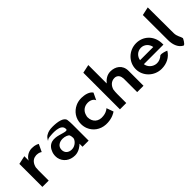

<svg xmlns="http://www.w3.org/2000/svg" viewBox="134 -1711 2685 2685"><g transform="rotate(-45 1476.5 -369.0)"><path d="M437 -461C423 -467 395 -488 324 -488C249 -488 189 -438 172 -394V-482L47 -455V0H172V-201C172 -220 173 -239 175 -257C186 -310 221 -368 288 -373C292 -374 297 -375 302 -375C354 -375 376 -357 385 -351Z M619 -467C593 -457 572 -425 557 -398C573 -412 587 -420 614 -423C649 -427 866 -453 853 -332C849 -294 738 -351 664 -357C638 -359 618 -359 596 -353C538 -337 508 -293 490 -243C479 -211 476 -176 482 -139C501 -48 579 13 683 13C759 13 822 -39 841 -60V0H962V-320C962 -353 960 -383 956 -413C945 -477 837 -495 741 -495C684 -495 647 -484 619 -467ZM710 -78C646 -78 603 -115 603 -176C603 -243 658 -277 723 -277C771 -277 817 -255 827 -239C833 -221 837 -200 837 -179C837 -144 783 -78 710 -78Z M1436 -324 1485 -427C1469 -456 1415 -490 1333 -493C1319 -495 1305 -495 1292 -494C1258 -492 1226 -484 1196 -470C1112 -431 1050 -349 1050 -241C1050 -206 1056 -174 1068 -144C1103 -57 1185 6 1292 12C1304 13 1317 13 1329 12C1418 8 1476 -27 1496 -42L1459 -145C1455 -142 1451 -138 1446 -134C1427 -120 1394 -103 1351 -99C1248 -85 1182 -149 1182 -242C1182 -253 1184 -264 1188 -274C1200 -328 1240 -372 1301 -382C1369 -393 1424 -363 1436 -324Z M2047 0V-296C2047 -415 1956 -470 1862 -470C1795 -470 1744 -433 1706 -387V-751L1581 -724V0H1706V-175C1706 -205 1708 -234 1712 -261C1728 -317 1770 -365 1837 -365C1886 -365 1915 -329 1919 -287C1921 -281 1922 -274 1922 -268V0Z M2264 -210H2651C2651 -222 2651 -234 2650 -246C2642 -395 2532 -495 2395 -495C2252 -495 2134 -382 2134 -241C2134 -101 2252 13 2395 13C2495 13 2580 -29 2630 -112C2608 -121 2556 -142 2517 -136C2479 -101 2438 -87 2398 -89C2328 -93 2272 -146 2264 -210ZM2527 -287H2266C2275 -349 2326 -402 2397 -402C2464 -402 2516 -353 2527 -287Z M2842 0C2870 0 2910 -81 2908 -82C2902 -118 2866 -156 2866 -224L2864 -733L2740 -706L2741 -210C2741 -108 2777 -33 2842 0Z"/></g></svg>

Font: Bluebird
Style: Regular
Weight: 400
Designer: Jasper
Foundry: Cannot Into Space Fonts
Version: Version 0.98